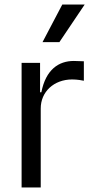

<svg xmlns="http://www.w3.org/2000/svg" viewBox="-20 -821 408 841"><path d="M240.1 -636.4 350.9 -801.1H252.8L166.2 -636.4ZM158.4 0V-345.2C158 -419 216.3 -473 296.2 -473C318.2 -473 341.3 -468.8 347.3 -467.3V-552.6C337.4 -553.3 315.3 -554 303.3 -554C237.6 -554 180.8 -517 161.2 -416.9H155.5V-545.5H74.6V0Z"/></svg>

Font: Riot Sans 2.0
Style: Regular
Weight: 400
Designer: Rasmus Andersson
Foundry: rsms
Version: Version 3.006;hotconv 1.0.109;makeotfexe 2.5.65596